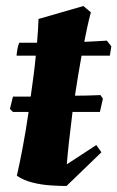

<svg xmlns="http://www.w3.org/2000/svg" viewBox="-20 -606 390 638"><path d="M201 12Q178 12 147.5 10Q117 8 87.5 0.5Q58 -7 36 -22Q45 -61 55.5 -116.5Q66 -172 75 -234H23L13 -244L23 -285Q53 -285 82 -285Q87 -320 91.5 -354.5Q96 -389 99 -421H35Q36 -434 38.5 -446Q41 -458 44 -464Q56 -464 71 -464Q86 -464 103 -464Q107 -509 108 -543L257 -586L282 -565Q276 -543 270.5 -518Q265 -493 260 -467Q282 -468 301.5 -469Q321 -470 335 -471L350 -452L345 -421H251Q245 -388 239.5 -354.5Q234 -321 229 -288Q248 -288 269 -288.5Q290 -289 314 -290L322 -278L312 -234H221Q214 -179 209 -133Q204 -87 202 -60L300 -124L317 -100Z"/></svg>

Font: Albura ExtraBold
Style: Italic
Weight: 758
Italic angle: -7°
Designer: Mercedes Jáuregui
Foundry: Omnibus-Type Team
Version: Version 1.000; ttfautohint (v1.8.3)